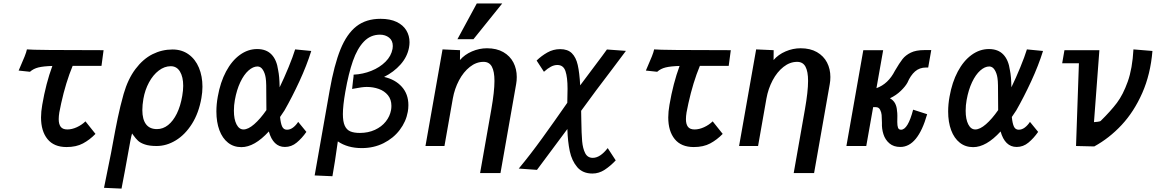

<svg xmlns="http://www.w3.org/2000/svg" viewBox="-20 -838 6640 1102"><path d="M94.5 -450.5Q111.5 -489 121.5 -514.2Q131.5 -539.5 134.5 -554.5Q173.5 -550 574.5 -550L562.5 -460H397Q357.5 -365 331 -244.5Q324 -214 320.5 -192.8Q317 -171.5 317 -154Q317 -125.5 328.5 -110.2Q340 -95 366.5 -95Q393 -95 421.2 -108Q449.5 -121 470.5 -141.5L528 -69.5Q495 -35.5 456.2 -14.8Q417.5 6 362 6Q289.5 6 252.5 -39.8Q215.5 -85.5 215.5 -164Q215.5 -197 222.5 -236.5Q243.5 -359.5 280.5 -459.5Q229.5 -458 200.8 -451Q172 -444 152 -426L87 -433Z M577 240 617.5 39.5Q625.5 -1 628.5 -20Q642 -94.5 655.8 -160.8Q669.5 -227 689.5 -298.5Q714.5 -385 757.8 -442.2Q801 -499.5 855.2 -526.8Q909.5 -554 970.5 -554Q1023.5 -554 1062.5 -526Q1101.5 -498 1121.8 -449.2Q1142 -400.5 1142 -340.5Q1142 -308.5 1136 -275.5Q1121 -189.5 1081.8 -127.2Q1042.5 -65 989.2 -32.5Q936 0 879 0Q837.5 0 811.8 -8.8Q786 -17.5 772.5 -30Q759 -42.5 744.5 -63L738 -72Q734 -59.5 728 -28.5Q722 2.5 715 43Q697 144.5 677.5 244.5ZM1026 -287.5Q1031.5 -319.5 1031.5 -345.5Q1031.5 -396.5 1013 -427.2Q994.5 -458 960 -458Q924 -458 891.2 -433Q858.5 -408 835.2 -365Q812 -322 803 -270.5Q797 -235.5 797 -206Q797 -153 818 -125Q839 -97 881 -97Q915.5 -97 944.8 -120.2Q974 -143.5 995 -186.2Q1016 -229 1026 -287.5Z M1222 -198Q1222 -240 1230 -283.5Q1244.5 -366 1277.5 -427.8Q1310.5 -489.5 1356.8 -523Q1403 -556.5 1456 -556.5Q1508.5 -556.5 1538.5 -525.2Q1568.5 -494 1576.5 -435Q1584 -401 1585 -337Q1610.5 -389.5 1636 -451.5Q1661.5 -513.5 1674 -554.5L1766.5 -545.5Q1740.5 -462 1698.5 -371.2Q1656.5 -280.5 1613 -204.5L1587.5 -166.5Q1591 -129.5 1599.5 -111.5Q1608 -93.5 1627 -93.5Q1645.5 -93.5 1662 -106Q1678.5 -118.5 1691.5 -138.5L1738.5 -81Q1713.5 -45 1683.2 -19.8Q1653 5.5 1615 5.5Q1581.5 5.5 1558.2 -17.2Q1535 -40 1523 -83.5Q1440.5 6.5 1365.5 6.5Q1321 6.5 1288.8 -19Q1256.5 -44.5 1239.2 -90.8Q1222 -137 1222 -198ZM1322.5 -202.5Q1322.5 -153.5 1337.5 -124.2Q1352.5 -95 1377.5 -95Q1404.5 -95 1439 -125Q1473.5 -155 1509 -206V-211Q1508.5 -228.5 1508.5 -275.5Q1508.5 -321 1508 -348.2Q1507.5 -375.5 1505 -390.5Q1501 -418 1488.8 -437.2Q1476.5 -456.5 1458 -456.5Q1432.5 -456.5 1406.2 -433.2Q1380 -410 1359.2 -366.2Q1338.5 -322.5 1328 -264Q1322.5 -234 1322.5 -202.5Z M2164 -730Q2219.5 -730 2256.8 -712Q2294 -694 2312.2 -663.5Q2330.5 -633 2330.5 -595.5Q2330.5 -580.5 2327.5 -564.5Q2317.5 -511.5 2279 -468Q2240.5 -424.5 2184.5 -396.5Q2248.5 -382 2286.2 -340Q2324 -298 2324 -234.5Q2324 -215 2320.5 -196Q2310.5 -140 2274.2 -92.2Q2238 -44.5 2181.5 -16.2Q2125 12 2056.5 12Q1975 12 1919 -26.5Q1909.5 43.5 1902.5 86.5Q1895.5 129.5 1888 173.5L1786 169L1872 -318.5Q1898 -465.5 1934.2 -554.8Q1970.5 -644 2025.8 -687Q2081 -730 2164 -730ZM2224.5 -206.5Q2226.5 -218 2226.5 -230.5Q2226.5 -267 2206.5 -291.5Q2186.5 -316 2154.2 -327.5Q2122 -339 2085 -339Q2071.5 -339 2053.2 -336.5Q2035 -334 2001 -327.5Q2002.5 -347.5 2006 -374Q2010.5 -404 2009.5 -409.5Q2063 -412 2111.5 -431.5Q2160 -451 2192.8 -483.8Q2225.5 -516.5 2233 -557.5Q2234.5 -566 2234.5 -573.5Q2234.5 -605.5 2213 -622.2Q2191.5 -639 2161 -639Q2106.5 -639 2068.5 -599.2Q2030.5 -559.5 2005.5 -488Q1980.5 -416.5 1962 -311Q1948 -232 1948 -183Q1948 -140 1958.8 -116.5Q1969.5 -93 1990.5 -84Q2011.5 -75 2045.5 -75Q2093.5 -75 2132 -92.8Q2170.5 -110.5 2194.2 -140.5Q2218 -170.5 2224.5 -206.5Z M2818 -373.5Q2818 -428 2803 -455.5Q2788 -483 2755.5 -483Q2713.5 -483 2676.8 -454Q2640 -425 2614.5 -376.8Q2589 -328.5 2579 -272.5L2531 0H2422L2449.5 -155.5L2470 -271.5L2520 -554.5L2620.5 -550L2620 -493.5Q2647 -525 2689 -543Q2731 -561 2775 -561Q2830.5 -561 2869 -538.8Q2907.5 -516.5 2926.8 -479.2Q2946 -442 2946 -396Q2946 -374.5 2942.5 -355.5L2852.5 155.5H2735.5L2800 -210.5Q2818 -313 2818 -373.5ZM2605.5 -613 2716.5 -818H2862.5L2697.5 -613Z M3236.5 -97.5Q3166 -4 3062 137L2957.5 129.5Q3023.5 50 3091.5 -44Q3159.5 -138 3236 -248L3236.5 -275.5Q3237.5 -311.5 3237.5 -328.5Q3237.5 -394.5 3225.5 -429.8Q3213.5 -465 3179 -465Q3160.5 -465 3142 -455.2Q3123.5 -445.5 3102 -426L3060 -490.5Q3087 -517 3121.2 -536.5Q3155.5 -556 3195 -556Q3238.5 -556 3262.2 -532.5Q3286 -509 3296 -465Q3306 -421 3310 -348Q3355.5 -407.5 3438 -519L3463.5 -554L3572.5 -546L3494.5 -442Q3398 -316 3315.5 -202L3316.5 -149.5Q3317.5 -70.5 3321.2 -28Q3325 14.5 3338.8 41.2Q3352.5 68 3382.5 68Q3424.5 68 3468 12L3514 82.5Q3483.5 115 3450.5 136.5Q3417.5 158 3380.5 158Q3324.5 158 3293.2 121.5Q3262 85 3250.2 29.5Q3238.5 -26 3236.5 -97.5Z M3694.5 -450.5Q3711.5 -489 3721.5 -514.2Q3731.5 -539.5 3734.5 -554.5Q3773.5 -550 4174.5 -550L4162.5 -460H3997Q3957.5 -365 3931 -244.5Q3924 -214 3920.5 -192.8Q3917 -171.5 3917 -154Q3917 -125.5 3928.5 -110.2Q3940 -95 3966.5 -95Q3993 -95 4021.2 -108Q4049.5 -121 4070.5 -141.5L4128 -69.5Q4095 -35.5 4056.2 -14.8Q4017.5 6 3962 6Q3889.5 6 3852.5 -39.8Q3815.5 -85.5 3815.5 -164Q3815.5 -197 3822.5 -236.5Q3843.5 -359.5 3880.5 -459.5Q3829.5 -458 3800.8 -451Q3772 -444 3752 -426L3687 -433Z M4618 -373.5Q4618 -428 4603 -455.5Q4588 -483 4555.5 -483Q4513.5 -483 4476.8 -454Q4440 -425 4414.5 -376.8Q4389 -328.5 4379 -272.5L4331 0H4222L4249.5 -155.5L4270 -271.5L4320 -554.5L4420.5 -550L4420 -493.5Q4447 -525 4489 -543Q4531 -561 4575 -561Q4630.5 -561 4669 -538.8Q4707.5 -516.5 4726.8 -479.2Q4746 -442 4746 -396Q4746 -374.5 4742.5 -355.5L4652.5 155.5H4535.5L4600 -210.5Q4618 -313 4618 -373.5Z M5042 -132.5Q5041.5 -163 5040.2 -178Q5039 -193 5031.5 -208Q5024 -223 5006.5 -223H4991.5L4952 0H4838L4935 -550H5049L5010.5 -332Q5078 -356 5116.5 -432Q5142.5 -476.5 5160.2 -499Q5178 -521.5 5207.8 -536Q5237.5 -550.5 5285 -550.5H5325L5307.5 -450.5H5295.5Q5257.5 -450.5 5231.8 -427.8Q5206 -405 5188.5 -364Q5177 -342.5 5150.5 -316.8Q5124 -291 5088 -274Q5108 -262.5 5117.5 -244.5Q5127 -226.5 5128.5 -202Q5130.5 -190 5130.5 -173.5L5130 -138Q5130 -116.5 5134.2 -105Q5138.5 -93.5 5151.5 -93.5Q5191 -93.5 5221 -208.5L5301.5 -182.5Q5248 5.5 5147.5 5.5Q5109 5.5 5084.8 -15.2Q5060.5 -36 5050.5 -67.8Q5040.5 -99.5 5042 -132.5Z M5422 -198Q5422 -240 5430 -283.5Q5444.5 -366 5477.5 -427.8Q5510.5 -489.5 5556.8 -523Q5603 -556.5 5656 -556.5Q5708.5 -556.5 5738.5 -525.2Q5768.5 -494 5776.5 -435Q5784 -401 5785 -337Q5810.5 -389.5 5836 -451.5Q5861.5 -513.5 5874 -554.5L5966.5 -545.5Q5940.5 -462 5898.5 -371.2Q5856.5 -280.5 5813 -204.5L5787.5 -166.5Q5791 -129.5 5799.5 -111.5Q5808 -93.5 5827 -93.5Q5845.5 -93.5 5862 -106Q5878.5 -118.5 5891.5 -138.5L5938.5 -81Q5913.5 -45 5883.2 -19.8Q5853 5.5 5815 5.5Q5781.5 5.5 5758.2 -17.2Q5735 -40 5723 -83.5Q5640.5 6.5 5565.5 6.5Q5521 6.5 5488.8 -19Q5456.5 -44.5 5439.2 -90.8Q5422 -137 5422 -198ZM5522.5 -202.5Q5522.5 -153.5 5537.5 -124.2Q5552.5 -95 5577.5 -95Q5604.5 -95 5639 -125Q5673.5 -155 5709 -206V-211Q5708.5 -228.5 5708.5 -275.5Q5708.5 -321 5708 -348.2Q5707.5 -375.5 5705 -390.5Q5701 -418 5688.8 -437.2Q5676.5 -456.5 5658 -456.5Q5632.5 -456.5 5606.2 -433.2Q5580 -410 5559.2 -366.2Q5538.5 -322.5 5528 -264Q5522.5 -234 5522.5 -202.5Z M6172.5 -475H6076.5L6089.5 -550H6290L6259 -137Q6266 -137 6280 -139Q6294 -141 6297 -143.5Q6355 -200.5 6390.5 -247.5Q6426 -294.5 6452.8 -369.5Q6479.5 -444.5 6485.5 -554.5L6594.5 -545.5Q6583.5 -411.5 6536 -304Q6488.5 -196.5 6417.5 -120.5Q6346.5 -44.5 6260.5 2.5L6156 0Z"/></svg>

Font: JuliaMono
Style: Bold Italic
Weight: 700
Italic angle: -9°
Monospace: yes
Designer: cormullion
Foundry: corm
Version: Version 0.057; ttfautohint (v1.8.4)